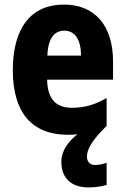

<svg xmlns="http://www.w3.org/2000/svg" viewBox="-20 -579 547 839"><path d="M360 105C360 74 380 36 446 -29V-151C393 -120 348 -108 293 -108C223 -108 187 -149 186 -231H474V-310C474 -467 395 -559 259 -559C117 -559 36 -459 36 -272C36 -89 118 10 277 10C292 10 305 9 318 8C274 43 248 83 248 128C248 196 288 240 367 240C394 240 424 236 446 229V132C435 137 411 142 396 142C375 142 360 130 360 105ZM261 -445C308 -445 334 -405 334 -336H187C190 -415 220 -445 261 -445Z"/></svg>

Font: Noto Sans Malayalam Condensed ExtraBold
Style: Regular
Weight: 800
Width: 3
Designer: Jelle Bosma - Monotype Design Team
Foundry: Monotype Imaging Inc.
Version: Version 2.104